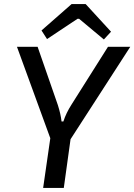

<svg xmlns="http://www.w3.org/2000/svg" viewBox="-20 -919 657 939"><path d="M210 -728 183 -770 330 -899H399L523 -764L488 -726L367 -827H359ZM325 -238 292 0H191L226 -243L63 -690H164L263 -405Q277 -361 281 -325H290Q303 -366 330 -408L508 -690H617Z"/></svg>

Font: Exo 2.0 Medium
Style: Italic
Weight: 500
Italic angle: -8°
Designer: Natanael Gama
Version: Version 1.001;PS 001.001;hotconv 1.0.70;makeotf.lib2.5.58329